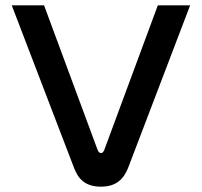

<svg xmlns="http://www.w3.org/2000/svg" viewBox="-20 -690 756 719"><path d="M24 -670 257 -62C273 -19 300 9 358 9C415 9 443 -19 460 -62L692 -670H571L371 -130C367 -119 363 -117 358 -117C354 -117 349 -119 345 -130L145 -670Z"/></svg>

Font: LT Wave Alt Medium
Style: Regular
Weight: 500
Designer: Daniel Lyons
Version: Version 2.5 (Glyphs App)